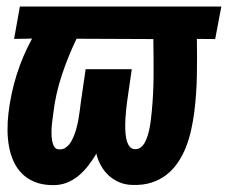

<svg xmlns="http://www.w3.org/2000/svg" viewBox="-20 -548 687 579"><path d="M628.9 -430.2 573.7 -430.7Q574.7 -375 573.7 -320.3Q572.8 -265.6 565.9 -210.4Q562.5 -183.1 556.4 -155.8Q550.3 -128.4 540.5 -103.8Q530.8 -79.1 516.4 -57.9Q502 -36.6 482.4 -21.2Q462.9 -5.9 437.5 2.4Q412.1 10.7 379.9 9.8Q358.4 9.3 340.6 2Q322.8 -5.4 308.8 -17.8Q294.9 -30.3 285.2 -47.4Q275.4 -64.5 270.5 -84.5Q259.3 -65.4 245.8 -48.1Q232.4 -30.8 216.3 -17.6Q200.2 -4.4 180.9 3.2Q161.6 10.7 137.7 10.3Q106.9 9.8 84.5 0.5Q62 -8.8 46.4 -24.4Q30.8 -40 21.2 -60.8Q11.7 -81.5 7.3 -105.5Q2.9 -129.4 2.7 -154.8Q2.4 -180.2 5.4 -205.6Q12.2 -264.6 30 -321.8Q47.9 -378.9 76.7 -431.6L22.5 -430.7L40 -528.3H647.5ZM437.5 -210Q442.9 -265.1 443.1 -320.1Q443.4 -375 442.4 -430.2L210.9 -431.2Q185.1 -377.9 166.3 -321Q147.5 -264.2 140.6 -205.6Q140.1 -200.7 138.7 -191.2Q137.2 -181.6 136.2 -170.2Q135.3 -158.7 135.3 -146.2Q135.3 -133.8 137.2 -123.3Q139.2 -112.8 143.6 -105.7Q147.9 -98.6 155.8 -97.7Q169.4 -96.2 179.4 -103.8Q189.5 -111.3 196.5 -124.5Q203.6 -137.7 208.5 -154.1Q213.4 -170.4 216.3 -186.8Q219.2 -203.1 220.9 -216.8Q222.7 -230.5 223.6 -238.3L238.3 -339.4H377.4L362.8 -238.3Q362.3 -232.9 360.8 -220.5Q359.4 -208 358.4 -192.4Q357.4 -176.8 357.7 -160.2Q357.9 -143.6 360.8 -129.6Q363.8 -115.7 370.1 -106.9Q376.5 -98.1 388.2 -98.1Q398.4 -98.1 405.8 -104.5Q413.1 -110.8 418.2 -121.1Q423.3 -131.3 426.8 -143.8Q430.2 -156.2 432.4 -168.7Q434.6 -181.2 435.5 -192.1Q436.5 -203.1 437.5 -210Z"/></svg>

Font: Roboto Mono
Style: Bold Italic
Weight: 700
Designer: Google
Version: Version 2.000985; 2015; ttfautohint (v1.3)